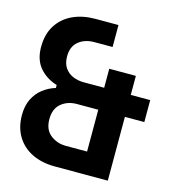

<svg xmlns="http://www.w3.org/2000/svg" viewBox="-105 -789 801 878"><g transform="rotate(15 295.5 -350.0)"><path d="M235 0Q173 0 126.5 -22.5Q80 -45 54 -87.5Q28 -130 28 -189Q28 -232 43.5 -264Q59 -296 86 -317Q113 -338 146 -348V-362Q96 -377 64 -414Q32 -451 32 -512Q32 -573 59 -615Q86 -657 132.5 -678.5Q179 -700 239 -700H348V-596H262Q217 -596 187.5 -572Q158 -548 158 -501Q158 -468 172.5 -447Q187 -426 210.5 -416Q234 -406 262 -406H359V-496H485V-406H577V-302H485V0ZM258 -104H359V-302H258Q214 -302 184 -277Q154 -252 154 -203Q154 -153 185.5 -128.5Q217 -104 258 -104Z"/></g></svg>

Font: Space Grotesk Light
Style: Bold
Weight: 700
Version: Version 2.000